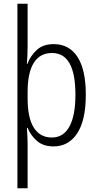

<svg xmlns="http://www.w3.org/2000/svg" viewBox="-20 -780 529 1036"><path d="M443 -269Q443 -131 396.5 -60.5Q350 10 269 10Q213 10 179 -20Q145 -50 129 -90H125Q126 -73 127.5 -51Q129 -29 129 -8V236H74V-760H129V-532Q129 -485 125 -434H127Q145 -480 179 -511Q213 -542 270 -542Q353 -542 398 -473Q443 -404 443 -269ZM387 -269Q387 -494 261 -494Q195 -494 162 -440.5Q129 -387 129 -285V-249Q129 -144 162.5 -91Q196 -38 260 -38Q322 -38 354.5 -97Q387 -156 387 -269Z"/></svg>

Font: Noto Sans Gujarati UI Condensed Light
Style: Regular
Weight: 300
Width: 3
Designer: Jelle Bosma - Monotype Design Team, Universal Thirst
Foundry: Monotype Imaging Inc.
Version: Version 2.106; ttfautohint (v1.8.4.7-5d5b)